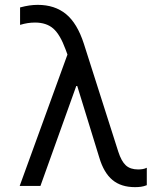

<svg xmlns="http://www.w3.org/2000/svg" viewBox="-20 -765 640 790"><path d="M61 0H146.4L293.8 -411.2H297.8L388.6 -116.4Q407.2 -54 442.7 -24.5Q478.2 5 535.4 5Q548.2 5 559.7 3.5Q571.2 2 584 -3V-74.8Q576 -70.8 567.1 -69.3Q558.2 -67.8 548.2 -67.8Q516.2 -67.8 497.8 -84.6Q479.4 -101.4 466.6 -141.2L325 -585.2Q297.8 -669.2 251.6 -707.1Q205.4 -745 135.2 -745Q118.2 -745 100.8 -742.5Q83.4 -740 62.6 -734.4V-662.6Q79 -667.6 93.9 -669.9Q108.8 -672.2 124 -672.2Q170.8 -672.2 199 -647.7Q227.2 -623.2 249.6 -562.2L270.6 -505.2L268.4 -570.4Z"/></svg>

Font: CommitMonoV142 ExtLt
Style: Regular
Weight: 200
Monospace: yes
Designer: Eigil Nikolajsen
Foundry: Eigil Nikolajsen
Version: Version 1.142